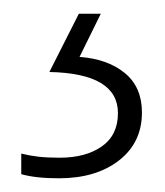

<svg xmlns="http://www.w3.org/2000/svg" viewBox="-20 -20 240 280"><path d="M187 144Q187 188 153.5 214Q120 240 66 240Q32 240 11 234V204Q23 207 36 208.5Q49 210 67 210Q105 210 128.5 193.5Q152 177 152 145Q152 87 52 85L95 0H127L96 63Q137 66 162 86.5Q187 107 187 144Z"/></svg>

Font: Noto Sans ExtraLight
Style: Regular
Weight: 200
Designer: Monotype Design Team
Foundry: Monotype Imaging Inc.
Version: Version 2.007